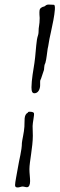

<svg xmlns="http://www.w3.org/2000/svg" viewBox="-20 -678 261 842"><path d="M197 -508C200 -525 233 -657 216 -657C208 -657 201 -658 194 -658C182 -658 182 -654 175 -650C171 -648 168 -649 164 -646C151 -640 153 -629 153 -614C153 -609 154 -604 154 -599C154 -566 149 -565 149 -536C149 -526 144 -518 142 -504C137 -470 136 -435 131 -402C127 -377 118 -326 118 -295C118 -276 122 -269 131 -269C148 -269 156 -288 156 -304C156 -310 156 -315 156 -320C156 -328 159 -329 160 -333C167 -355 169 -359 171 -366C176 -377 171 -387 179 -402C184 -418 187 -453 189 -464C193 -480 194 -494 197 -508ZM129 -181C128 -186 120 -188 110 -188C101 -188 104 -185 102 -184C83 -174 89 -148 87 -122C86 -100 76 -58 76 -51C76 -18 64 21 58 60C54 85 46 121 46 134C46 143 52 144 58 144C65 144 74 140 77 140C86 140 92 143 98 143C108 143 112 131 112 116C112 101 109 82 109 64C109 32 124 -33 124 -83C124 -98 123 -113 123 -125C123 -140 131 -173 129 -181Z"/></svg>

Font: Jim Nightshade
Style: Regular
Weight: 400
Designer: Astigmatic (AOETI)
Foundry: Astigmatic (AOETI)
Version: Version 1.000